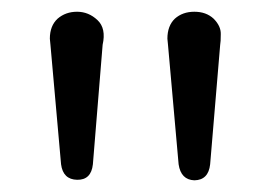

<svg xmlns="http://www.w3.org/2000/svg" viewBox="-20 -730 461 327"><path d="M138.2 -450.2Q135.3 -423.3 111.3 -423.8Q87.4 -424.3 84 -450.2L65.9 -653.8L64.9 -664.1Q64.9 -686 78.1 -698.2Q91.8 -710 111.3 -710Q130.9 -710 146 -695.8Q161.1 -681.6 154.8 -653.8ZM356 -671.9Q356 -658.2 355 -653.8L337.9 -450.2Q335 -423.3 311 -422.9Q288.1 -423.8 284.2 -450.2L266.1 -653.8L265.1 -664.1Q265.1 -686 277.8 -698.2Q291 -710 311 -710Q331.1 -710 343.8 -698.2Q356.4 -685.5 356 -671.9Z"/></svg>

Font: Nunito-Regular
Style: Regular
Weight: 400
Designer: Vernon Adams
Foundry: newtypography
Version: Version 3.000